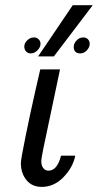

<svg xmlns="http://www.w3.org/2000/svg" viewBox="-20 -714 380 745"><path d="M61 -81.1Q61 -96.2 79.6 -187Q98.1 -277.8 117.2 -361.8L136.2 -444.8H212.9L147.9 -136.2Q140.1 -96.2 140.1 -90.8Q140.1 -71.8 147.9 -61.8Q155.8 -51.8 168 -51.8Q202.1 -51.8 216.8 -109.9H272Q263.2 -64.9 226.6 -26.9Q189.9 11.2 142.1 11.2Q104 11.2 82.5 -15.4Q61 -42 61 -81.1ZM74.2 -533.2Q74.2 -546.4 85.7 -557.6Q97.2 -568.8 111.8 -568.8Q123 -568.8 130.1 -561.5Q137.2 -554.2 137.2 -543.9Q137.2 -530.8 125.5 -518.8Q113.8 -506.8 99.1 -506.8Q87.9 -506.8 81.1 -514.4Q74.2 -522 74.2 -533.2ZM127.9 -495.1 262.2 -693.8H339.8L189 -495.1ZM266.1 -532.2Q266.1 -545.4 277.1 -557.1Q288.1 -568.8 303.2 -568.8Q314.5 -568.8 321.3 -561.5Q328.1 -554.2 328.1 -543.9Q328.1 -530.8 317.1 -518.8Q306.2 -506.8 291 -506.8Q266.1 -507.3 266.1 -532.2Z"/></svg>

Font: CMU Sans Serif
Style: Oblique
Weight: 500
Italic angle: -12°
Version: Version 0.7.0